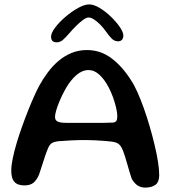

<svg xmlns="http://www.w3.org/2000/svg" viewBox="-20 -832 774 872"><path d="M639.3 20Q619.2 20 604.2 9.8Q589.2 -0.3 577.9 -20.9Q573.2 -34.4 567.9 -52.6Q562.5 -70.8 557.1 -89.9Q551.8 -108.9 546.2 -126.1Q540.8 -143.3 535.3 -154.9Q528.5 -170.8 518.3 -178.4Q508.1 -186.1 487.8 -188.8Q478.1 -190.2 457.9 -191.8Q437.7 -193.4 413.7 -194.7Q389.6 -196 368.4 -196Q336.2 -196 303.3 -194.4Q270.4 -192.9 246.6 -190.7Q225.9 -188.6 215.8 -182.2Q205.6 -175.8 198.9 -160.4Q192.6 -146.1 185.6 -125.4Q178.7 -104.8 171.5 -82.3Q164.3 -59.8 157.2 -38.7Q146.8 -14.4 132.2 -2.2Q117.6 10 91.3 10Q71.5 10 58 3.5Q44.4 -3.1 37.8 -18Q31.2 -32.9 31.2 -57.6Q31.2 -80.3 37.8 -112.6Q44.4 -144.8 55.6 -182.3Q66.8 -219.8 80.6 -258.3Q94.4 -296.9 108.7 -332.6Q122.9 -368.2 136 -397Q149 -425.8 158.4 -442.9Q175.5 -474.2 197.2 -503.3Q218.8 -532.4 245.6 -555.2Q272.3 -577.9 304.5 -591.3Q336.7 -604.7 375.1 -604.7Q436.9 -604.7 486.7 -567.1Q536.4 -529.5 575.1 -467.6Q589.3 -446.6 604.2 -413.4Q619 -380.2 633.4 -339.8Q647.8 -299.3 660.3 -256.3Q672.8 -213.3 682.6 -171.9Q692.4 -130.6 697.8 -95.5Q703.1 -60.4 703.1 -36.2Q703.1 -5.4 686 7.3Q668.8 20 639.3 20ZM494.6 -275.3Q505.3 -277.4 509 -283.9Q512.7 -290.4 512.7 -304.7Q512.7 -320.1 507.4 -342.8Q502.1 -365.6 493 -390.9Q483.9 -416.2 471.9 -438.2Q454.8 -470.6 431.8 -492.2Q408.9 -513.8 382.2 -513.8Q353.4 -513.8 327.2 -491.2Q301.1 -468.6 280.8 -433.6Q272.5 -419.7 263.6 -401.6Q254.7 -383.4 247.2 -364.6Q239.6 -345.7 234.8 -328.9Q229.9 -312.2 229.9 -300.4Q229.9 -285.7 242 -279.9Q254 -274.1 280.6 -274.1Q336.7 -274.1 377.6 -273.9Q418.6 -273.8 447.2 -274Q475.9 -274.2 494.6 -275.3ZM237.2 -639.8Q211.9 -639.8 211.9 -665.6Q211.9 -681.9 230.3 -706.5Q248.6 -731 276.7 -755.1Q304.8 -779.1 334.2 -795.6Q363.7 -812 385.4 -812Q405.9 -812 432.4 -796.1Q458.8 -780.1 483.5 -756.5Q508.1 -732.8 524.2 -709.2Q540.2 -685.7 540.2 -670.2Q540.2 -658.2 533.8 -651.3Q527.4 -644.4 516.6 -644.4Q500.1 -644.4 488.2 -655.9Q476.3 -667.4 459.9 -690.6Q449.3 -705.8 435.3 -720.1Q421.3 -734.3 407.3 -743.4Q393.3 -752.6 382.2 -752.6Q372.5 -752.6 357.4 -741.7Q342.4 -730.8 326 -714.6Q309.7 -698.4 295.6 -681.9Q277 -660.2 264.8 -650Q252.5 -639.8 237.2 -639.8Z"/></svg>

Font: Gluten Thin
Style: Regular
Weight: 100
Designer: Tyler Finck
Foundry: Etcetera Type Company
Version: Version 1.300